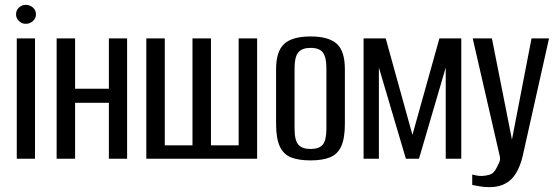

<svg xmlns="http://www.w3.org/2000/svg" viewBox="-20 -653 2284 790"><path d="M49 0V-495H124V0ZM86 -555Q70 -555 58 -566.5Q46 -578 46 -594Q46 -611 58 -622Q70 -633 86 -633Q103 -633 115.5 -622Q128 -611 128 -594Q128 -578 115.5 -566.5Q103 -555 86 -555Z M213 0V-495H289V-288H428V-495H503V0H428V-230H289V0Z M582 0V-495H658V-55H772V-495H848V-55H962V-495H1038V0Z M1258 7Q1210 7 1178.5 -5Q1147 -17 1131.5 -50Q1116 -83 1116 -143V-368Q1116 -442 1149.5 -472.5Q1183 -503 1258 -503Q1332 -503 1365.5 -473Q1399 -443 1399 -368V-143Q1399 -84 1384 -51Q1369 -18 1337.5 -5.5Q1306 7 1258 7ZM1258 -40Q1293 -40 1308 -58Q1323 -76 1323 -123V-373Q1323 -418 1308.5 -437Q1294 -456 1258 -456Q1223 -456 1207.5 -437.5Q1192 -419 1192 -373V-123Q1192 -76 1207.5 -58Q1223 -40 1258 -40Z M1476 0V-495H1567L1677 -98L1788 -495H1878V0H1814V-375L1704 0H1650L1539 -375V0Z M1994 117Q1971 117 1952.5 113.5Q1934 110 1923 108V65Q1927 66 1937.5 68.5Q1948 71 1962 71Q1976 71 1994 66Q2012 61 2023 38Q2027 29 2033.5 16.5Q2040 4 2036 -12L1925 -495H2004L2087 -76H2086L2167 -495H2239L2134 -26Q2119 48 2085.5 82.5Q2052 117 1994 117Z"/></svg>

Font: Alumni Sans Medium
Style: Regular
Weight: 500
Designer: Robert E. Leuschke
Foundry: Robert E. Leuschke
Version: Version 1.018